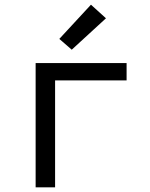

<svg xmlns="http://www.w3.org/2000/svg" viewBox="-20 -799 640 819"><path d="M132 0V-530H520V-456H215V0ZM286 -587 233 -633 368 -779 432 -721Z"/></svg>

Font: Iosevka Curly Extended
Style: Regular
Weight: 400
Width: 7
Monospace: yes
Designer: Belleve Invis
Foundry: Belleve Invis
Version: Version 11.1.0; ttfautohint (v1.8.3)